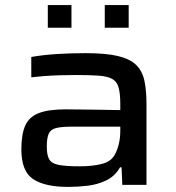

<svg xmlns="http://www.w3.org/2000/svg" viewBox="-20 -727 693 755"><path d="M248 8Q157 8 110.5 -22.5Q64 -53 64 -140Q64 -198 79 -232.5Q94 -267 132 -282Q170 -297 238 -297Q253 -297 290 -296.5Q327 -296 371.5 -295.5Q416 -295 453 -294V-318Q453 -359 446.5 -382.5Q440 -406 421.5 -416.5Q403 -427 368 -429.5Q333 -432 277 -432Q249 -432 214.5 -431Q180 -430 149 -427.5Q118 -425 103 -423V-503Q148 -511 203 -514.5Q258 -518 316 -518Q397 -518 444.5 -506.5Q492 -495 516 -471Q540 -447 548 -409Q556 -371 556 -317V0H461L458 -69H452Q432 -34 397.5 -17.5Q363 -1 323.5 3.5Q284 8 248 8ZM294 -73Q342 -73 379 -82Q416 -91 431 -118Q453 -158 453 -213V-229H264Q222 -229 200.5 -223.5Q179 -218 171.5 -201Q164 -184 164 -150Q164 -117 173.5 -100.5Q183 -84 211 -78.5Q239 -73 294 -73ZM168 -618V-707H261V-618ZM392 -618V-707H486V-618Z"/></svg>

Font: Saira Expanded Medium
Style: Regular
Weight: 500
Width: 7
Designer: Hector Gatti with collaboration of the Omnibus-Type team
Foundry: Omnibus-Type
Version: Version 1.100; ttfautohint (v1.8.3)